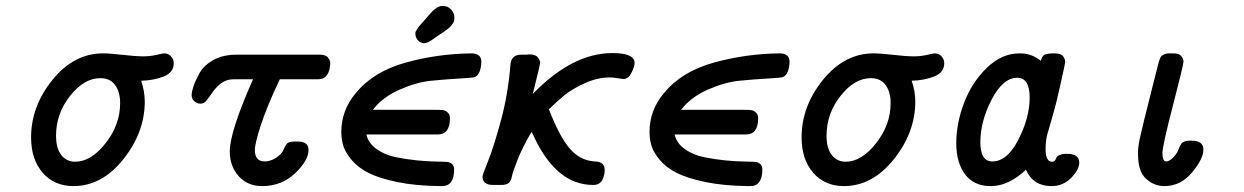

<svg xmlns="http://www.w3.org/2000/svg" viewBox="-20 -630 4239 654"><path d="M85.9 -162.1Q85.9 -268.1 158.9 -358.2Q231.9 -448.2 331.1 -448.2Q354 -448.2 398.9 -443.1Q443.8 -438 465.8 -438Q491.7 -438 513.4 -443.1Q535.2 -448.2 539.1 -448.2Q553.2 -448.2 562.5 -438.2Q571.8 -428.2 571.8 -415Q571.8 -382.8 537.4 -369.4Q502.9 -356 460.9 -355Q473.1 -318.8 473.1 -284.2Q473.1 -179.2 400.1 -87.6Q327.1 3.9 230 3.9Q165 3.9 125.5 -41.5Q85.9 -86.9 85.9 -162.1ZM170.9 -168Q170.9 -124 189 -101.6Q207 -79.1 235.8 -79.1Q290 -79.1 339.6 -142.1Q389.2 -205.1 389.2 -278.8Q389.2 -316.9 372.1 -340.3Q355 -363.8 321.8 -363.8Q266.6 -363.8 218.8 -303.5Q170.9 -243.2 170.9 -168Z M632.8 -306.2Q632.8 -317.4 638.9 -335.7Q645 -354 659.4 -380.6Q673.8 -407.2 706.8 -425.5Q739.7 -443.8 786.1 -443.8H1068.8Q1089.8 -443.8 1097.4 -433.8Q1105 -423.8 1105 -415Q1103 -375 1082 -363.8Q1073.2 -359.9 1060.1 -359.9H933.1Q890.1 -270 869.1 -205.6Q848.1 -141.1 848.1 -119.1Q848.1 -80.1 881.8 -80.1Q900.9 -80.1 920.4 -92.5Q939.9 -105 946.8 -122.1Q954.6 -140.1 961.7 -144Q968.8 -147.9 986.8 -147.9H994.1Q1031.2 -147.9 1030.8 -119.1Q1030.8 -83 984.9 -39.6Q939 3.9 873 3.9Q823.2 3.9 793 -30Q762.7 -64 762.7 -113.8Q762.7 -181.6 841.8 -359.9H773.9Q752 -359.9 732.9 -346.2Q715.8 -333 703.4 -314.9Q690.9 -296.9 682.9 -286.9Q674.8 -276.9 663.1 -276.9Q651.9 -276.9 642.3 -284.9Q632.8 -293 632.8 -306.2Z M1142.6 -180.2Q1142.6 -254.4 1191.9 -313Q1252 -386.2 1360.8 -416.5Q1469.7 -446.8 1585 -448.2Q1620.1 -448.2 1619.6 -418.9Q1617.7 -376 1596.7 -367.2Q1590.8 -365.2 1544.9 -362.5Q1499 -359.9 1449 -355Q1398.9 -350.1 1340.8 -324.5Q1282.7 -298.8 1250 -255.9H1467.8Q1481.9 -255.9 1489.3 -254.9Q1496.6 -253.9 1504.6 -247.1Q1512.7 -240.2 1512.7 -227.1Q1512.7 -171.9 1470.7 -171.9H1228Q1234.9 -142.1 1262.9 -122.1Q1291 -102.1 1328.9 -94.5Q1366.7 -86.9 1402.3 -83.5Q1438 -80.1 1469.5 -79.6Q1501 -79.1 1505.9 -78.1Q1526.9 -73.2 1526.9 -53.2Q1526.9 3.9 1485.8 3.9H1478Q1395 2.9 1333 -10Q1271 -22.9 1235.4 -41Q1199.7 -59.1 1178.2 -84.5Q1156.7 -109.9 1149.7 -132.6Q1142.6 -155.3 1142.6 -180.2ZM1395 -514.2Q1395 -516.1 1395 -518.1Q1395 -520 1395.5 -521.5Q1396 -522.9 1397.5 -524.9Q1398.9 -526.9 1399.9 -528.8Q1400.9 -530.8 1403.3 -534.4Q1405.8 -538.1 1407.7 -540.5Q1409.7 -543 1414.3 -548.1Q1418.9 -553.2 1422.4 -557.1Q1425.8 -561 1432.4 -568.6Q1439 -576.2 1444.8 -583Q1467.8 -609.9 1487.8 -609.9Q1504.9 -609.9 1516.4 -597.9Q1527.8 -585.9 1527.8 -569.8Q1527.8 -564 1526.9 -559.1Q1525.9 -554.2 1521.7 -549.1Q1517.6 -543.9 1515.1 -540.5Q1512.7 -537.1 1504.6 -531Q1496.6 -524.9 1492.2 -522Q1487.8 -519 1475.8 -511Q1463.9 -502.9 1457 -498Q1437 -482.9 1424.8 -482.9Q1412.6 -482.9 1403.8 -492.4Q1395 -502 1395 -514.2Z M1623.5 -28.8Q1623.5 -33.7 1643.1 -82.8Q1662.6 -131.8 1686.8 -221.4Q1710.9 -311 1718.8 -410.2Q1721.7 -444.3 1756.8 -443.8H1775.9Q1778.8 -444.8 1782.7 -444.8Q1803.7 -444.8 1811.8 -434.8Q1819.8 -424.8 1819.8 -416Q1819.8 -410.2 1794.9 -310.1Q1929.7 -449.2 2065.9 -449.2Q2142.1 -449.2 2141.6 -415Q2141.6 -403.8 2131.1 -382.3Q2120.6 -360.8 2102.5 -360.8Q2099.6 -360.8 2084.7 -363.5Q2069.8 -366.2 2056.6 -366.2Q2014.6 -366.2 1971.2 -346.2Q1927.7 -326.2 1903.8 -306.6Q1879.9 -287.1 1849.6 -257.8Q1885.7 -165 1920.2 -124.5Q1954.6 -84 2003.9 -80.1Q2040 -80.1 2039.6 -50.8Q2039.6 -32.7 2031.7 -17.1Q2022.9 0 2000.5 0Q1872.6 0 1794.9 -172.9Q1792 -178.7 1790.5 -181.2Q1758.3 -125 1742.4 -84.5Q1726.6 -43.9 1723.6 -29.1Q1720.7 -14.2 1713.9 -7.8Q1706.1 0 1687.5 0H1659.7Q1623.5 0 1623.5 -28.8Z M2192.4 -180.2Q2192.4 -254.4 2241.7 -313Q2301.8 -386.2 2410.6 -416.5Q2519.5 -446.8 2634.8 -448.2Q2669.9 -448.2 2669.4 -418.9Q2667.5 -376 2646.5 -367.2Q2640.6 -365.2 2594.7 -362.5Q2548.8 -359.9 2498.8 -355Q2448.7 -350.1 2390.6 -324.5Q2332.5 -298.8 2299.8 -255.9H2517.6Q2531.7 -255.9 2539.1 -254.9Q2546.4 -253.9 2554.4 -247.1Q2562.5 -240.2 2562.5 -227.1Q2562.5 -171.9 2520.5 -171.9H2277.8Q2284.7 -142.1 2312.7 -122.1Q2340.8 -102.1 2378.7 -94.5Q2416.5 -86.9 2452.1 -83.5Q2487.8 -80.1 2519.3 -79.6Q2550.8 -79.1 2555.7 -78.1Q2576.7 -73.2 2576.7 -53.2Q2576.7 3.9 2535.6 3.9H2527.8Q2444.8 2.9 2382.8 -10Q2320.8 -22.9 2285.2 -41Q2249.5 -59.1 2228 -84.5Q2206.5 -109.9 2199.5 -132.6Q2192.4 -155.3 2192.4 -180.2Z M2710.4 -162.1Q2710.4 -268.1 2783.4 -358.2Q2856.4 -448.2 2955.6 -448.2Q2978.5 -448.2 3023.4 -443.1Q3068.4 -438 3090.3 -438Q3116.2 -438 3137.9 -443.1Q3159.7 -448.2 3163.6 -448.2Q3177.7 -448.2 3187 -438.2Q3196.3 -428.2 3196.3 -415Q3196.3 -382.8 3161.9 -369.4Q3127.4 -356 3085.4 -355Q3097.7 -318.8 3097.7 -284.2Q3097.7 -179.2 3024.7 -87.6Q2951.7 3.9 2854.5 3.9Q2789.6 3.9 2750 -41.5Q2710.4 -86.9 2710.4 -162.1ZM2795.4 -168Q2795.4 -124 2813.5 -101.6Q2831.5 -79.1 2860.4 -79.1Q2914.6 -79.1 2964.1 -142.1Q3013.7 -205.1 3013.7 -278.8Q3013.7 -316.9 2996.6 -340.3Q2979.5 -363.8 2946.3 -363.8Q2891.1 -363.8 2843.3 -303.5Q2795.4 -243.2 2795.4 -168Z M3237.3 -142.1Q3237.3 -209 3263.4 -278.6Q3289.6 -348.1 3340.6 -398.2Q3391.6 -448.2 3452.6 -448.2H3455.6Q3493.7 -448.2 3525.4 -422.9Q3529.3 -439.9 3539.3 -444.1Q3549.3 -448.2 3570.3 -448.2H3573.2Q3593.3 -448.2 3600.8 -438.7Q3608.4 -429.2 3608.4 -418.9Q3608.4 -414.1 3592.3 -343Q3576.2 -272 3573.2 -263.2Q3566.4 -237.3 3558.8 -211.7Q3551.3 -186 3548.3 -176Q3545.4 -166 3543.5 -152.6Q3541.5 -139.2 3541.5 -122.1Q3541.5 -79.1 3563.5 -79.1Q3569.3 -79.1 3572.8 -83Q3576.2 -86.9 3578.4 -92.5Q3580.6 -98.1 3589.6 -102.1Q3598.6 -106 3615.2 -106Q3656.2 -106 3656.2 -76.2Q3656.2 -52.2 3628.9 -24.2Q3601.6 3.9 3561.5 3.9Q3499.5 3.9 3474.6 -51.8Q3414.6 4.4 3354.5 3.9Q3297.4 3.9 3267.3 -36.1Q3237.3 -76.2 3237.3 -142.1ZM3319.3 -145Q3319.3 -80.1 3360.4 -80.1Q3411.1 -80.1 3449.2 -155Q3487.3 -230 3487.3 -297.9Q3487.3 -364.7 3445.3 -365.2Q3396.5 -365.2 3357.9 -291Q3319.3 -216.8 3319.3 -145Z M3856.4 -105V-111.8Q3856.4 -130.9 3863.3 -162.4Q3870.1 -193.8 3904.3 -329.1Q3918.5 -383.3 3926.3 -416Q3928.2 -421.9 3928.7 -423.3Q3929.2 -424.8 3931.6 -431.4Q3934.1 -438 3937.7 -440.4Q3941.4 -442.9 3947.3 -445.6Q3953.1 -448.2 3961.4 -448.2H3977.5Q3995.6 -448.2 4003.4 -439.2Q4011.2 -430.2 4011.2 -419.9Q4011.2 -408.7 3975.3 -270.8Q3939.5 -132.8 3939.5 -107.9Q3939.5 -80.1 3953.1 -80.1Q3961.9 -80.1 3974.6 -92Q3987.3 -104 3993.2 -118.2Q3994.1 -120.1 3996.3 -126Q3998.5 -131.8 3999.5 -133.3Q4000.5 -134.8 4002.9 -138.9Q4005.4 -143.1 4007.8 -144.5Q4010.3 -146 4014.4 -147.9Q4018.6 -149.9 4023.9 -150.4Q4029.3 -150.9 4037.1 -150.9Q4079.1 -150.9 4079.1 -121.1Q4079.1 -88.9 4040.3 -42.5Q4001.5 3.9 3946.3 3.9Q3911.1 3.9 3883.8 -21Q3856.4 -45.9 3856.4 -105Z"/></svg>

Font: CMU Typewriter Text
Style: BoldItalic
Weight: 700
Italic angle: -14.04°
Version: Version 0.7.0